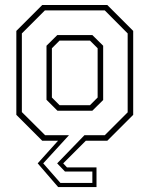

<svg xmlns="http://www.w3.org/2000/svg" viewBox="-20 -560 595 764"><path d="M407 -540 510 -437V-103L407 0H321.5L231.5 90L246.5 106H364V184.5H211.5L130 90L211 0H148L45 -103V-437L148 -540ZM159.5 -22H254.5L152 90L220.5 168H347.5V122.5H238.5L207.5 90L316 -22H397L488 -113V-427L397 -518.5H158.5L67 -427V-114ZM208.5 -119.5 165 -163V-378L208 -420.5H347.5L390.5 -378V-162L347.5 -119.5ZM217 -141.5H338L368.5 -172V-368L338 -398.5H217L186.5 -368V-172Z"/></svg>

Font: Tourney Condensed ExtraLight
Style: Regular
Weight: 200
Width: 3
Designer: Tyler Finck
Foundry: Etcetera Type Co
Version: Version 1.010; ttfautohint (v1.8.3)